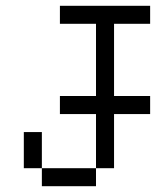

<svg xmlns="http://www.w3.org/2000/svg" viewBox="-20 -645 540 665"><path d="M500 -250V-312.5H375Q375 -312.5 375 -562.5H500V-625H187.5V-562.5H312.5Q312.5 -562.5 312.5 -312.5H187.5V-250H312.5V-62.5H125V0H312.5V-62.5H375V-250ZM125 -62.5Q125 -62.5 125 -187.5H62.5Q62.5 -187.5 62.5 -62.5Z"/></svg>

Font: BFUnifontExMono
Style: Regular
Weight: 500
Version: Version 15.0.06